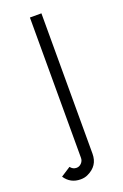

<svg xmlns="http://www.w3.org/2000/svg" viewBox="-124 -442 443 690"><g transform="rotate(-20 97.5 -96.5)"><path d="M60 164Q71 164 79 155.5Q87 147 87 136V-401H131V136Q131 182 88 202Q76 208 60 208Q21 208 0 176L37 152Q46 164 60 164Z"/></g></svg>

Font: Bhavuka
Style: Regular
Weight: 400
Version: 2.94.0; ttfautohint (v1.2) -l 7 -r 28 -G 50 -x 13 -D deva -f